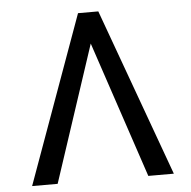

<svg xmlns="http://www.w3.org/2000/svg" viewBox="-52 -779 826 830"><g transform="rotate(-5 361.0 -363.5)"><path d="M558.2 0 352.3 -615.1 326.7 -727.3H404.8L669 0ZM367.9 -615.1 164.8 0H54L316.8 -727.3H394.9Z"/></g></svg>

Font: InterMG
Style: Regular
Weight: 400
Designer: Rasmus Andersson
Foundry: rsms
Version: Version 3.019;December 26, 2023;FontCreator 15.0.0.2955 64-b